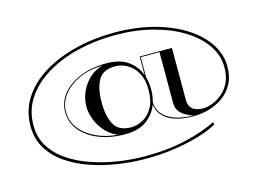

<svg xmlns="http://www.w3.org/2000/svg" viewBox="-99 -902 1474 1098"><g transform="rotate(-15 638.0 -353.0)"><path d="M1068.5 -69.5Q1026.5 -45.5 961 -25.5Q895.5 -5.5 813.5 6.8Q731.5 19 640 19Q559.5 19 476.2 6.5Q393 -6 316.8 -32.2Q240.5 -58.5 180.2 -99.8Q120 -141 85 -198.5Q50 -256 50 -331Q50 -425 98.5 -498.2Q147 -571.5 231.2 -622Q315.5 -672.5 423.8 -698.8Q532 -725 651 -725Q776 -725 881 -697.2Q986 -669.5 1063.5 -620.5Q1141 -571.5 1183.5 -507.5Q1226 -443.5 1226 -371Q1226 -311 1203 -268.2Q1180 -225.5 1141.8 -198.2Q1103.5 -171 1057.8 -158.2Q1012 -145.5 967 -145.5Q869.5 -145.5 816.5 -179.2Q763.5 -213 757 -271Q737.5 -217 689.8 -182Q642 -147 562 -147Q474 -147 406.2 -174.5Q338.5 -202 300.2 -249.5Q262 -297 262 -357Q262 -417 300.2 -464.5Q338.5 -512 406.2 -539.5Q474 -567 562 -567Q641.5 -567 689 -532.8Q736.5 -498.5 756 -445.5V-555H947V-247.5Q947 -174.5 1032 -174.5Q1052 -174.5 1081.5 -184.5Q1111 -194.5 1140.2 -217.2Q1169.5 -240 1189 -277.8Q1208.5 -315.5 1208.5 -371Q1208.5 -440.5 1167 -501.8Q1125.5 -563 1050.2 -609.8Q975 -656.5 873.2 -683.2Q771.5 -710 651 -710Q536 -710 431 -684.8Q326 -659.5 244 -610.5Q162 -561.5 114.8 -491.2Q67.5 -421 67.5 -331Q67.5 -259 102.2 -204Q137 -149 196.2 -109.5Q255.5 -70 329.8 -45Q404 -20 484.2 -8Q564.5 4 640 4Q776 4 885.8 -22Q995.5 -48 1063 -84ZM267 -357Q267 -301 301.8 -257.2Q336.5 -213.5 394.5 -186.8Q452.5 -160 522.5 -155Q483 -168.5 452.5 -201Q422 -233.5 404.8 -275Q387.5 -316.5 387.5 -356Q387.5 -402.5 406.5 -444.8Q425.5 -487 459.2 -518Q493 -549 537.5 -560Q461.5 -559 400.2 -531.8Q339 -504.5 303 -458.8Q267 -413 267 -357ZM771 -357Q771 -317.5 761 -283.5Q763 -220 819.2 -185.2Q875.5 -150.5 967 -150.5Q924.5 -162 898.2 -186.5Q872 -211 872 -247.5V-550H761V-430.5Q771 -396.5 771 -357ZM756 -357Q756 -419.5 733.2 -459.5Q710.5 -499.5 676 -518.5Q641.5 -537.5 606 -537.5Q532 -537.5 505 -488.2Q478 -439 478 -357Q478 -275.5 505 -226Q532 -176.5 606 -176.5Q641.5 -176.5 676 -195.5Q710.5 -214.5 733.2 -254.5Q756 -294.5 756 -357Z"/></g></svg>

Font: Engraving Unshaded CC
Style: Bold
Weight: 700
Designer: indestructible type*
Foundry: Cowboy Collective
Version: Version 1.000